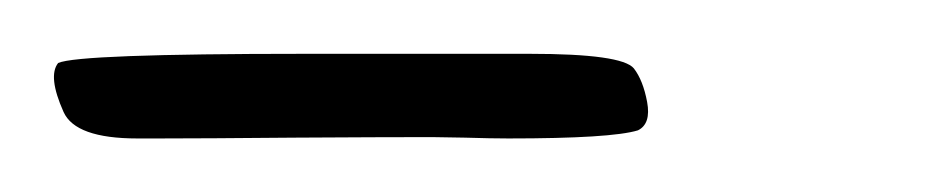

<svg xmlns="http://www.w3.org/2000/svg" viewBox="-44 -287 344 71"><path d="M-22.5 -263.7Q-15.1 -267.1 68.4 -267.1Q68.4 -267.1 127 -267.1Q127 -267.1 132.8 -267.1Q132.8 -267.1 151.9 -267.1Q186 -267.1 190.4 -261.7Q193.8 -257.3 195.3 -249.3Q196.8 -241.2 191.9 -238.8Q182.1 -235.8 144 -235.8Q137.7 -235.8 127.9 -236.1Q118.2 -236.3 115.7 -236.3H115.2Q98.1 -236.3 64.7 -236.1Q31.2 -235.8 14.6 -235.8H6.8Q-16.1 -235.8 -20.5 -245.6Q-26.4 -258.8 -22.5 -263.7Z"/></svg>

Font: Sintesa 3
Style: 3
Weight: 400
Version: Version 001.000